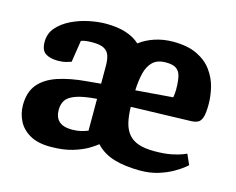

<svg xmlns="http://www.w3.org/2000/svg" viewBox="-79 -624 925 752"><g transform="rotate(15 383.5 -248.0)"><path d="M178.2 12.7Q126.6 12.7 94.5 -6Q62.3 -24.6 47.5 -54.3Q32.7 -84 32.7 -117.8Q32.7 -170.4 59.1 -202.1Q85.6 -233.8 134.5 -250.1Q183.4 -266.4 248.8 -271.9L306.8 -277.3V-350Q306.8 -373.9 301.4 -390.6Q296 -407.2 280.4 -416.1Q264.9 -425 232.9 -425Q213.3 -425 202.4 -422.9Q191.5 -420.8 186.8 -418.8L173.1 -330.4Q169.1 -329 154 -324.6Q138.9 -320.3 119.9 -320.3Q87 -320.3 68.8 -332.7Q50.6 -345.1 50.6 -378.8Q50.6 -412.9 71.9 -437.2Q93.1 -461.5 126.4 -477.8Q159.8 -494.1 196.8 -501.7Q233.9 -509.3 265.4 -509.3Q313.5 -509.3 347.4 -497.9Q381.2 -486.6 402.9 -466.4Q429.3 -486.6 464 -498Q498.8 -509.3 537.3 -509.3Q596.5 -509.3 634.8 -490.8Q673.1 -472.4 695.1 -442.1Q717.2 -411.9 725.9 -376.7Q734.5 -341.5 734.5 -307.8Q734.5 -273.6 729.2 -256.4Q723.8 -239.2 713.6 -233.7Q703.4 -228.1 687.5 -227.1L442.4 -219.9Q443.2 -183.8 449.6 -156.8Q456.1 -129.8 471 -111.7Q486 -93.7 511.4 -84.8Q536.7 -75.9 574.7 -75.9Q616.7 -75.9 645.3 -81.7Q673.9 -87.6 688.8 -93.8Q703.8 -100.1 704 -100.1L722.6 -58.1Q722.7 -58.1 709.8 -47.6Q697 -37 673 -23.1Q649.1 -9.2 615.6 1.4Q582 11.9 541.3 11.9Q481 11.9 436 -1.4Q391 -14.8 361.7 -46.8Q353.1 -39.2 329.9 -24.9Q306.6 -10.6 268.8 1.1Q231 12.7 178.2 12.7ZM242.6 -74Q261.8 -74 277.8 -77.7Q293.8 -81.5 306.8 -86.9V-215.9Q249.9 -211.6 221 -200.7Q192.2 -189.8 182.5 -173.6Q172.8 -157.3 172.8 -136.1Q172.8 -74 242.6 -74ZM442.8 -287 593.6 -299Q596.6 -317 596.6 -329Q596.6 -362 592.1 -382.8Q587.6 -403.5 573.7 -413.5Q559.8 -423.5 531.3 -423.5Q496.5 -423.5 477.9 -405.6Q459.3 -387.7 451.8 -356.8Q444.4 -325.9 442.8 -287Z"/></g></svg>

Font: Faustina Light
Style: Regular
Weight: 300
Designer: Alfonso Garcia
Foundry: http://www.omnibus-type.com
Version: Version 1.200